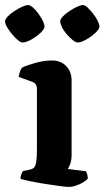

<svg xmlns="http://www.w3.org/2000/svg" viewBox="-51 -739 413 759"><path d="M222 0Q211 0 185 -3.5Q159 -7 127.5 -12Q96 -17 69 -22.5Q42 -28 30 -32Q30 -40 33 -48.5Q36 -57 40 -63L65 -68Q76 -70 82.5 -75.5Q89 -81 92 -97.5Q95 -114 95 -146V-388Q95 -398 90.5 -405Q86 -412 78 -415L23 -435Q25 -446 28 -456Q31 -466 37 -472Q55 -481 89.5 -490.5Q124 -500 154 -500Q189 -500 210.5 -478Q232 -456 232 -421V-127Q232 -106 226.5 -91Q221 -76 217 -71L289 -62Q291 -58 293.5 -50.5Q296 -43 296 -33Q291 -26 277.5 -18Q264 -10 249 -5Q234 0 222 0ZM256 -571Q248 -571 236.5 -580.5Q225 -590 213 -603.5Q201 -617 194 -631.5Q187 -646 187 -655Q187 -663 197.5 -674Q208 -685 223 -695Q238 -705 253 -712Q268 -719 277 -719Q285 -719 295.5 -709Q306 -699 317 -685Q328 -671 335 -657Q342 -643 342 -634Q342 -624 326 -609Q310 -594 289.5 -582.5Q269 -571 256 -571ZM38 -571Q31 -571 19.5 -580.5Q8 -590 -3.5 -604Q-15 -618 -23 -631.5Q-31 -645 -31 -655Q-31 -663 -20.5 -674Q-10 -685 5.5 -695Q21 -705 36 -712Q51 -719 59 -719Q68 -719 79 -709.5Q90 -700 100.5 -685.5Q111 -671 118 -657Q125 -643 125 -634Q125 -624 109 -609Q93 -594 72.5 -582.5Q52 -571 38 -571Z"/></svg>

Font: Texturina 12pt
Style: Bold
Weight: 700
Designer: Guillermo Torres Carreño
Foundry: Omnibus-Type
Version: Version 1.002